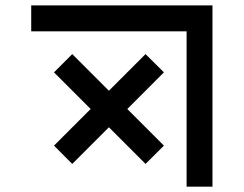

<svg xmlns="http://www.w3.org/2000/svg" viewBox="-20 -704 919 724"><path d="M781.2 0H683.6V-585.9H97.7V-683.6H781.2ZM460 -293 598.1 -154.8 528.8 -85.9 390.6 -224.1 252.4 -85.9 183.6 -154.8 321.8 -293 183.6 -431.2 252.4 -500 390.6 -361.8 528.8 -500 598.1 -431.2Z"/></svg>

Font: BabelStone Club Penguin
Style: Regular
Weight: 400
Designer: Andrew West
Foundry: BabelStone
Version: Version 1.02 November 6, 2013